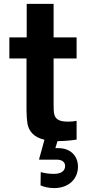

<svg xmlns="http://www.w3.org/2000/svg" viewBox="-20 -720 461 985"><path d="M264 40 275 4H278C314 4 358 -1 373 -4V-100C358 -97 344 -96 330 -96C306 -96 289 -99 278 -106C257 -119 255 -138 255 -185V-420H373V-528H255V-700H117V-528H28V-420H116V-155C116 -127 118 -104 121 -85C128 -48 152 -16 208 -3L181 95V99H271C294 99 314 108 314 132C314 156 295 172 256 172C233 172 211 169 189 163L188 231C203 238 229 245 257 245C336 245 380 195 380 135C380 82 344 40 279 40Z"/></svg>

Font: Be Vietnam
Style: Bold
Weight: 700
Designer: Gabriel Lam
Foundry: TypeRant
Version: Version 4.000